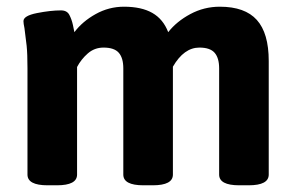

<svg xmlns="http://www.w3.org/2000/svg" viewBox="-20 -551 888 573"><path d="M782 -369V-30Q782 2 722 2H694Q634 2 634 -30V-347Q634 -378 620.5 -393.5Q607 -409 575 -409Q529 -409 496 -352V-30Q496 2 436 2H408Q348 2 348 -30V-347Q348 -378 334.5 -393.5Q321 -409 289 -409Q262 -409 242 -391.5Q222 -374 210 -351V-30Q210 2 150 2H122Q62 2 62 -30V-347Q62 -391 59.5 -414.5Q57 -438 53 -467Q50 -481 50 -488Q50 -504 90.5 -512Q131 -520 162 -520Q180 -520 187 -506.5Q194 -493 197.5 -477Q201 -461 202 -455Q226 -487 265.5 -509Q305 -531 350 -531Q402 -531 434.5 -512.5Q467 -494 482 -455Q507 -487 548 -509Q589 -531 636 -531Q711 -531 746.5 -491.5Q782 -452 782 -369Z"/></svg>

Font: Asap-Bold
Style: Bold
Weight: 700
Designer: Pablo Cosgaya
Foundry: Omnibus-Type
Version: Version 2.000; ttfautohint (v1.8)